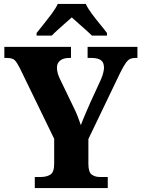

<svg xmlns="http://www.w3.org/2000/svg" viewBox="-20 -951 716 971"><path d="M156 0V-56H186Q217 -56 235.5 -68.5Q254 -81 254 -123V-249L81 -605Q66 -635 54.5 -646.5Q43 -658 14 -658H2V-714H339V-658H331Q301 -658 284.5 -645Q268 -632 268 -609Q268 -583 282 -554L351 -411Q365 -383 373 -362Q381 -341 389 -318Q398 -343 411 -373Q424 -403 438 -435L490 -548Q500 -571 503 -586.5Q506 -602 506 -608Q506 -635 490.5 -646.5Q475 -658 442 -658H423V-714H675V-658H664Q638 -658 624 -642.5Q610 -627 587 -581L427 -248V-123Q427 -80 444 -68Q461 -56 484 -56H525V0ZM165 -784Q180 -803 201 -829Q222 -855 242 -882Q262 -909 272 -931H414Q424 -909 444 -882Q464 -855 485.5 -829Q507 -803 521 -784V-771H445Q434 -782 415.5 -798.5Q397 -815 377 -832.5Q357 -850 343 -863Q328 -850 309 -833Q290 -816 271.5 -799.5Q253 -783 242 -771H165Z"/></svg>

Font: Noto Serif Ethiopic SemiCondensed ExtraBold
Style: Regular
Weight: 800
Width: 4
Designer: Monotype Design Team
Foundry: Monotype Imaging Inc.
Version: Version 2.102; ttfautohint (v1.8.4.7-5d5b)